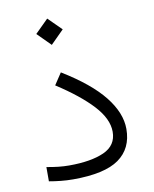

<svg xmlns="http://www.w3.org/2000/svg" viewBox="-77 -718 623 776"><g transform="rotate(-10 235.0 -330.0)"><path d="M115.7 -605.5 169.9 -659.2 224.1 -605.5 169.9 -551.3ZM62.5 -68.8Q88.4 -64 111.1 -61.5Q133.8 -59.1 154.8 -59.1Q244.6 -59.1 297.9 -83Q351.1 -106.9 351.1 -163.1Q351.1 -215.8 299.8 -271.5Q248.5 -327.1 154.8 -387.7L186.5 -435.5Q299.8 -366.2 353.8 -298.3Q407.7 -230.5 407.7 -164.6Q407.7 -84.5 349.1 -42.7Q290.5 -1 161.1 -1Q134.8 -1 109.6 -3.7Q84.5 -6.3 62.5 -10.3Z"/></g></svg>

Font: Vazir Thin FD-WOL
Style: Thin-FD-WOL
Weight: 100
Designer: Saber Rastikerdar
Foundry: Saber Rastikerdar
Version: Version 30.1.0